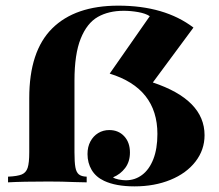

<svg xmlns="http://www.w3.org/2000/svg" viewBox="-20 -642 771 676"><path d="M661.1 -544.9 518.1 -351.6Q700.2 -291 700.2 -166Q700.2 -114.3 668.2 -73Q636.2 -31.7 580.1 -8.8Q523.9 14.2 453.6 14.2Q387.7 14.2 346.2 -5.4Q317.4 -19 302.7 -43.7Q288.1 -68.4 288.1 -99.6Q288.1 -125 298.3 -144Q308.6 -163.1 325.9 -173.6Q343.3 -184.1 364.7 -184.1Q397 -184.1 417.2 -162.4Q437.5 -140.6 437.5 -105Q437.5 -72.8 420.7 -50.5Q403.8 -28.3 377.9 -17.6Q384.3 -12.7 397.9 -10Q411.6 -7.3 423.3 -7.3Q455.1 -7.3 480.2 -26.1Q505.4 -44.9 519.8 -81.5Q534.2 -118.2 534.2 -170.4Q534.2 -331.1 366.2 -382.8L507.3 -585Q492.7 -594.7 466.6 -599.4Q440.4 -604 415.5 -604Q362.3 -604 324.2 -582.3Q286.1 -560.5 264.2 -506.1Q242.2 -451.7 242.2 -357.9V-106Q242.2 -70.8 245.4 -53.2Q248.5 -35.6 257.6 -28.1Q266.6 -20.5 285.2 -20V0Q272.9 0 241.7 -1Q198.7 -2.9 151.4 -2.9Q59.1 -2.9 8.3 0V-20Q41.5 -21.5 56.6 -27.8Q71.8 -34.2 77.4 -51.3Q83 -68.4 83 -106V-296.9Q83 -461.9 163.8 -542Q244.6 -622.1 396.5 -622.1Q559.6 -622.1 661.1 -544.9Z"/></svg>

Font: TypoPRO Playfair Display SC
Style: Bold
Weight: 700
Designer: Claus Eggers Sørensen
Foundry: Claus Eggers Sørensen
Version: Version 1.004;PS 001.004;hotconv 1.0.70;makeotf.lib2.5.58329